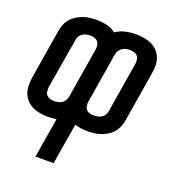

<svg xmlns="http://www.w3.org/2000/svg" viewBox="-135 -634 869 955"><g transform="rotate(20 300.0 -156.5)"><path d="M160 215 195 4Q184 6 173 7Q162 8 151 8Q129 8 108 4.5Q87 1 69 -7.5Q51 -16 37 -30.5Q23 -45 15.5 -64Q8 -83 7.5 -104Q7 -125 10 -147L54 -415Q57 -432 64 -448.5Q71 -465 83.5 -479Q96 -493 112 -502.5Q128 -512 144.5 -518Q161 -524 178.5 -526Q196 -528 213 -528Q241 -528 268.5 -522Q296 -516 316 -499Q340 -516 368 -522Q396 -528 423 -528Q444 -528 465 -524.5Q486 -521 504.5 -512.5Q523 -504 537 -489.5Q551 -475 558.5 -456Q566 -437 566.5 -416Q567 -395 563 -373L519 -105Q516 -88 509 -71.5Q502 -55 490 -41Q478 -27 462 -17.5Q446 -8 429 -2Q412 4 394.5 6Q377 8 360 8Q343 8 325.5 6Q308 4 292 -2L256 215ZM152 -76Q162 -76 172 -78Q182 -80 191.5 -85.5Q201 -91 207 -100Q213 -109 215 -119L259 -387Q261 -398 259.5 -409.5Q258 -421 251.5 -429Q245 -437 234.5 -440.5Q224 -444 212 -444Q202 -444 192 -442Q182 -440 172.5 -434.5Q163 -429 157 -420Q151 -411 149 -401L104 -133Q103 -122 104 -110.5Q105 -99 112 -91Q119 -83 129.5 -79.5Q140 -76 152 -76ZM361 -76Q371 -76 381.5 -78Q392 -80 401.5 -85.5Q411 -91 417 -100Q423 -109 425 -119L469 -387Q471 -398 469.5 -409.5Q468 -421 461.5 -429Q455 -437 444 -440.5Q433 -444 422 -444Q412 -444 401.5 -442Q391 -440 382 -434.5Q373 -429 366.5 -420Q360 -411 358 -401L314 -133Q312 -122 313.5 -110.5Q315 -99 321.5 -91Q328 -83 339 -79.5Q350 -76 361 -76Z"/></g></svg>

Font: Iosevka SS04 Md Ex Obl
Style: Regular
Weight: 500
Width: 7
Italic angle: -9°
Monospace: yes
Designer: Belleve Invis
Foundry: Belleve Invis
Version: Version 19.0.0; ttfautohint (v1.8.4)